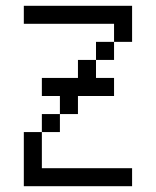

<svg xmlns="http://www.w3.org/2000/svg" viewBox="-20 -645 540 665"><path d="M437.5 0V-62.5H125Q125 -62.5 125 -187.5H62.5V0ZM375 -312.5V-375H312.5V-437.5H250V-375H125V-312.5H187.5V-250H125V-187.5H187.5V-250H250V-312.5ZM312.5 -437.5H375V-500H312.5ZM375 -500H437.5Q437.5 -500 437.5 -625H62.5V-562.5H375Z"/></svg>

Font: Unifont
Style: Regular
Weight: 500
Version: Version 13.0.05